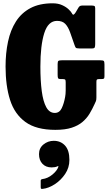

<svg xmlns="http://www.w3.org/2000/svg" viewBox="-20 -788 674 1191"><path d="M363 -414H602.5Q619 -414 623.5 -410Q628 -406 628 -388.5V-315.5Q628 -303 624 -300.2Q620 -297.5 607 -297.5H596Q584.5 -297.5 581.2 -294.5Q578 -291.5 578 -280V-184Q578 -168 575 -160.8Q572 -153.5 567 -143Q553 -112 535.8 -83.2Q518.5 -54.5 492 -31.8Q465.5 -9 424.8 4.2Q384 17.5 323.5 17.5Q205 17.5 137.8 -31.2Q70.5 -80 42.5 -168Q14.5 -256 14.5 -375Q14.5 -458.5 29.8 -530Q45 -601.5 79 -654.8Q113 -708 169 -737.8Q225 -767.5 306.5 -767.5Q340.5 -767.5 365.2 -756.2Q390 -745 405.2 -730.5Q420.5 -716 425.5 -706.5Q431 -695 436.5 -697.2Q442 -699.5 449.5 -711.5L467.5 -742Q474.5 -753.5 489 -753.5H550Q560.5 -753.5 565.5 -750.8Q570.5 -748 570.5 -737V-515Q570.5 -501 567.8 -494.2Q565 -487.5 551 -487.5H472.5Q453.5 -487.5 449.8 -492.5Q446 -497.5 441.5 -511Q426.5 -555 414.5 -588.2Q402.5 -621.5 384.8 -640Q367 -658.5 334 -658.5Q278.5 -658.5 254.5 -582.2Q230.5 -506 230.5 -375Q230.5 -287.5 239 -223Q247.5 -158.5 267 -123Q286.5 -87.5 320 -87.5Q349 -87.5 363 -117Q377 -146.5 384 -186.5Q385.5 -197 386.5 -204.8Q387.5 -212.5 387.5 -227V-276.5Q387.5 -290.5 384.5 -294Q381.5 -297.5 368.5 -297.5H358Q342 -297.5 339.8 -304Q337.5 -310.5 337.5 -325V-390.5Q337.5 -407 342.5 -410.5Q347.5 -414 363 -414ZM222 168Q222 130.5 249.8 108Q277.5 85.5 313.5 85.5Q356.5 85.5 383.5 115Q410.5 144.5 410.5 204Q410.5 252 384.2 291Q358 330 319.8 354.8Q281.5 379.5 245.5 383.5Q238 384.5 235.2 382.8Q232.5 381 232.5 372.5V333Q232.5 324.5 242.5 323Q276 319 305 295Q334 271 342 247Q344 239.5 335.5 244Q322.5 250.5 300 250.5Q264.5 250.5 243.2 228Q222 205.5 222 168Z"/></svg>

Font: Besley* Condensed Heavy
Style: Regular
Weight: 800
Width: 3
Designer: Owen Earl
Foundry: indestructible type*
Version: Version 3.000; ttfautohint (v1.8.3)